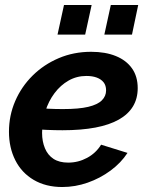

<svg xmlns="http://www.w3.org/2000/svg" viewBox="-20 -741 591 771"><path d="M230 10Q164 10 115.5 -18.5Q67 -47 41.5 -97.5Q16 -148 16 -212Q16 -277 41 -335Q66 -393 111 -437.5Q156 -482 216 -507.5Q276 -533 346 -533Q403 -533 445 -516Q487 -499 510 -466.5Q533 -434 533 -387Q533 -304 457.5 -261Q382 -218 231 -218Q201 -218 166 -219.5Q131 -221 90 -225L107 -309Q143 -306 173 -304.5Q203 -303 232 -303Q297 -303 334.5 -312Q372 -321 389 -338Q406 -355 406 -378Q406 -398 396 -410.5Q386 -423 368.5 -429.5Q351 -436 327 -436Q288 -436 255.5 -417.5Q223 -399 199 -367Q175 -335 162 -294Q149 -253 149 -207Q149 -173 160.5 -145.5Q172 -118 195 -103Q218 -88 254 -88Q294 -88 329.5 -107Q365 -126 386 -160L492 -127Q466 -87 424 -56Q382 -25 332 -7.5Q282 10 230 10ZM211 -602 237 -721H348L322 -602ZM399 -602 425 -721H535L510 -602Z"/></svg>

Font: Raleway Thin
Style: Bold Italic
Weight: 700
Italic angle: -12°
Version: Version 4.026